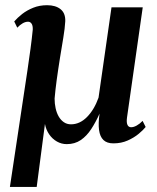

<svg xmlns="http://www.w3.org/2000/svg" viewBox="-20 -554 618 756"><path d="M124.5 182H19L72.5 -173.5Q81 -230 88 -276.5Q95 -323 100.2 -362.5Q105.5 -402 109 -437.5Q109.5 -453.5 104.2 -461Q99 -468.5 90.5 -468.5Q80 -468.5 69.2 -462.2Q58.5 -456 48 -445L36 -469.5Q48.5 -484 67.2 -498.8Q86 -513.5 110.8 -523.5Q135.5 -533.5 165.5 -533.5Q199 -533.5 218.5 -517.8Q238 -502 237 -470.5Q235.5 -442.5 229.2 -405Q223 -367.5 216.5 -328Q212.5 -303 209.2 -280.8Q206 -258.5 203.2 -238.8Q200.5 -219 198.5 -201Q196.5 -183 195 -166Q195 -146 199 -127.8Q203 -109.5 211 -95.5Q219 -81.5 231.2 -73Q243.5 -64.5 259.5 -64.5Q294 -64.5 322.5 -93.2Q351 -122 368 -169.5L419 -525H542L480 -90.5Q477.5 -72 481.8 -62.5Q486 -53 496.5 -53Q506.5 -53 518.5 -59.8Q530.5 -66.5 541.5 -78L553.5 -54Q544.5 -42.5 526.2 -27.2Q508 -12 482.8 -0.8Q457.5 10.5 426.5 10.5Q401 10.5 387.2 -2.8Q373.5 -16 370 -42.2Q366.5 -68.5 372 -106.5Q357 -73 339.2 -45.8Q321.5 -18.5 298 -2.5Q274.5 13.5 243 13.5Q222 13.5 204 3.2Q186 -7 173.5 -25.2Q161 -43.5 157 -66Z"/></svg>

Font: Merriweather 96pt SemiBold
Style: Italic
Weight: 600
Italic angle: -7.8°
Version: Version 2.101